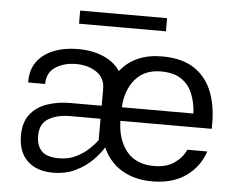

<svg xmlns="http://www.w3.org/2000/svg" viewBox="-49 -726 963 789"><g transform="rotate(5 432.0 -331.5)"><path d="M608.9 -668V-613.8H250.5V-668ZM52.7 -135.3Q52.7 -189.9 78.4 -222.9Q104 -255.9 147.5 -271Q190.9 -286.1 243.7 -286.1H372.6V-355Q372.6 -401.4 337.4 -424.6Q302.2 -447.8 252.9 -447.8Q203.6 -447.8 168.5 -424.8Q133.3 -401.9 133.3 -355H63.5Q62 -405.8 86.7 -440.2Q111.3 -474.6 155.8 -492.2Q200.2 -509.8 256.3 -509.8Q314.5 -509.8 360.1 -490.5Q405.8 -471.2 430.2 -434.1Q490.7 -509.8 602.5 -509.8Q686 -509.8 737.5 -474.9Q789.1 -439.9 811.8 -377.2Q834.5 -314.5 831.1 -231H454.6Q456.1 -154.3 494.6 -106.2Q533.2 -58.1 608.4 -58.1Q659.7 -58.1 692.4 -81.3Q725.1 -104.5 738.8 -136.7H821.3Q799.8 -71.8 744.4 -33.2Q689 5.4 606 5.4Q532.7 5.4 480.5 -26.1Q428.2 -57.6 401.9 -116.7Q387.2 -92.3 359.4 -63.7Q331.5 -35.2 290.5 -14.9Q249.5 5.4 196.3 5.4Q128.9 5.4 90.8 -31.5Q52.7 -68.4 52.7 -135.3ZM455.6 -287.1H751Q748.5 -333 733.6 -369.1Q718.8 -405.3 687.3 -426.5Q655.8 -447.8 603 -447.8Q535.6 -447.8 497.6 -403.1Q459.5 -358.4 455.6 -287.1ZM217.3 -55.7Q255.9 -55.7 286.9 -71.3Q317.9 -86.9 339.6 -107.7Q361.3 -128.4 372.6 -144V-232.4H247.6Q193.4 -232.4 158.2 -211.2Q123 -189.9 123 -140.6Q123 -100.6 144.3 -78.1Q165.5 -55.7 217.3 -55.7Z"/></g></svg>

Font: Estedad-FD Regular
Style: FD-Regular
Weight: 400
Designer: Amin Abedi
Version: Version 7.3